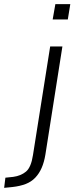

<svg xmlns="http://www.w3.org/2000/svg" viewBox="-129 -713 359 926"><path d="M125 -619 138 -693H210L198 -619ZM-109 193 -103 144 -65 140Q-28 135 -3.5 114.5Q21 94 30 35L113 -489H172L90 32Q84 69 72 96.5Q60 124 41 144Q22 164 -5.5 174.5Q-33 185 -69 189Z"/></svg>

Font: Nunito Sans 10pt Condensed Light
Style: Italic
Weight: 300
Width: 3
Italic angle: -9°
Designer: Vernon Adams
Foundry: Vernon Adams
Version: Version 3.101;gftools[0.9.27]